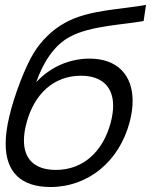

<svg xmlns="http://www.w3.org/2000/svg" viewBox="-20 -755 623 791"><path d="M186 15.5C186.3 15.5 186.7 15.5 187.1 15.5C343.9 15.5 470.7 -89.9 513.7 -250.5C522.3 -282.3 526.4 -312.2 526.4 -339.6C526.4 -445.1 464.2 -513.5 348.7 -513.5C268.7 -513.5 187.4 -480.5 129.1 -416C159 -501.5 205.5 -570.5 268.3 -603.5C351.6 -649.5 494.7 -653.5 571.7 -668.5L581.5 -735C479.3 -715.5 343.3 -715.5 246 -660C196.1 -632.5 150 -587.5 119.8 -538C84.1 -481.5 38.2 -360.5 18.4 -275.5C8.3 -233.5 3.3 -196.1 3.3 -163.2C3.3 -44.8 67.6 14.7 186 15.5ZM210.3 -55C122.7 -55 78.6 -99.6 78.6 -176.2C78.6 -198 82.2 -222.3 89.3 -249C121.5 -369 202.3 -443 313.3 -443C400.2 -443 446.1 -397.2 446.1 -319.3C446.1 -298.2 442.7 -274.6 435.8 -249C404.3 -131.5 323.8 -55 210.3 -55Z"/></svg>

Font: Manrope
Style: RegularItalic
Weight: 400
Italic angle: -15°
Designer: Mikhail Sharanda
Foundry: Mikhail Sharanda
Version: Version 4.502;hotconv 1.0.109;makeotfexe 2.5.65596